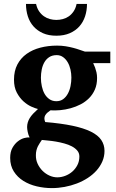

<svg xmlns="http://www.w3.org/2000/svg" viewBox="-20 -734 595 985"><path d="M387.2 68.8Q387.2 51.3 376.5 38.6Q365.7 25.9 348.6 16.8Q331.5 7.8 310.1 2Q288.6 -3.9 267.1 -7.6Q245.6 -11.2 226.6 -12.9Q207.5 -14.6 194.8 -16.1Q189.9 -8.8 184.6 -1Q179.2 6.8 174.6 16.1Q169.9 25.4 167 36.9Q164.1 48.3 164.1 62Q163.6 85.9 173.3 106.7Q183.1 127.4 198.7 142.8Q214.4 158.2 234.1 167Q253.9 175.8 273.9 175.8Q293.9 175.8 314.2 168.2Q334.5 160.6 350.6 146.7Q366.7 132.8 377 113Q387.2 93.3 387.2 68.8ZM346.2 -335.9Q346.2 -356.4 341.6 -377.2Q336.9 -397.9 327.4 -414.3Q317.9 -430.7 303.7 -440.9Q289.6 -451.2 271 -451.2Q248.5 -451.2 232.9 -441.2Q217.3 -431.2 207.8 -414.6Q198.2 -397.9 194.1 -377.2Q189.9 -356.4 189.9 -335Q189.9 -313 194.6 -291.3Q199.2 -269.5 208.7 -252.7Q218.3 -235.8 233.4 -225.3Q248.5 -214.8 269 -214.8Q289.6 -214.8 304 -225.3Q318.4 -235.8 327.9 -253.2Q337.4 -270.5 341.8 -292.2Q346.2 -314 346.2 -335.9ZM458 -410.2Q463.4 -399.4 467.8 -387.2Q471.7 -376.5 474.9 -363Q478 -349.6 478 -334Q478 -300.3 466.8 -274.7Q455.6 -249 436.8 -230.2Q418 -211.4 393.6 -198.7Q369.1 -186 342.5 -178.7Q315.9 -171.4 289.1 -168.9Q262.2 -166.5 238.8 -168Q230 -162.1 222.9 -155.8Q215.8 -149.4 211.9 -142.3Q208 -135.3 207.8 -127Q207.5 -118.7 211.9 -107.9Q293.9 -101.1 351.8 -88.9Q409.7 -76.7 446.3 -58.6Q482.9 -40.5 499.5 -15.9Q516.1 8.8 516.1 40Q516.1 68.8 505.1 94.2Q494.1 119.6 475.1 140.9Q456.1 162.1 430.2 179Q404.3 195.8 374.3 207.3Q344.2 218.8 311.5 224.9Q278.8 231 246.1 231Q206.5 231 168.2 221.9Q129.9 212.9 99.6 193.8Q69.3 174.8 50.8 145.5Q32.2 116.2 32.2 76.2Q32.2 44.9 43.9 24.2Q55.7 3.4 71.8 -9Q87.9 -21.5 104.7 -25.9Q121.6 -30.3 131.8 -28.8Q125 -42.5 122.1 -57.4Q119.1 -72.3 119.1 -82Q119.1 -94.7 122.6 -106.2Q126 -117.7 132.8 -128.7Q139.6 -139.6 150.1 -150.9Q160.6 -162.1 174.8 -174.8Q161.6 -177.7 140.9 -187Q120.1 -196.3 100.3 -214.1Q80.6 -231.9 66.2 -259Q51.8 -286.1 51.8 -325.2Q51.8 -370.1 69.1 -403.1Q86.4 -436 116.5 -457.5Q146.5 -479 186.8 -489.5Q227.1 -500 272.9 -500Q296.4 -500 317.1 -496.6Q337.9 -493.2 355.7 -488.5Q373.5 -483.9 388.4 -478.5Q403.3 -473.1 416 -469.2H545.9V-410.2ZM426.3 -713.9Q426.3 -680.2 416.5 -650.4Q406.7 -620.6 387.2 -598.6Q367.7 -576.7 338.1 -563.7Q308.6 -550.8 269 -550.8Q229.5 -550.8 200.4 -563.7Q171.4 -576.7 151.9 -598.6Q132.3 -620.6 122.8 -650.4Q113.3 -680.2 113.3 -713.9H165Q169.9 -691.4 180.7 -675.8Q191.4 -660.2 205.6 -650.4Q219.7 -640.6 236.1 -636.2Q252.4 -631.8 269 -631.8Q286.1 -631.8 302.7 -636.2Q319.3 -640.6 333.3 -650.4Q347.2 -660.2 357.7 -675.8Q368.2 -691.4 373 -713.9Z"/></svg>

Font: Charis SIL Phon
Style: Bold
Weight: 700
Foundry: SIL International
Version: Version 5.000